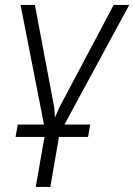

<svg xmlns="http://www.w3.org/2000/svg" viewBox="-20 -548 539 771"><path d="M333.5 2H216.8L182.1 202.6H123.5L158.7 2H42.5L51.3 -47.9H156.7L62.5 -528.3H120.1L198.2 -113.8L200.7 -76.2L219.2 -118.2L436.5 -528.3H499L238.8 -47.9H342.3Z"/></svg>

Font: RobotoInd Light
Style: Italic
Weight: 300
Italic angle: -12°
Designer: Google
Version: Version 2.001151; 2014